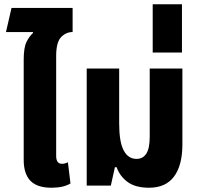

<svg xmlns="http://www.w3.org/2000/svg" viewBox="-20 -869 932 899"><path d="M221 10Q154 10 122.5 -22.5Q91 -55 91 -120V-590Q91 -647 104.5 -673.5Q118 -700 135 -715L134 -719H8L34 -832H320V-719Q289 -719 266 -695Q243 -671 243 -607V-139Q243 -102 270 -102Q283 -102 298 -109L310 -10Q277 10 221 10Z M678 10Q614 10 577.5 -17Q541 -44 526 -86H518L499 0H386V-548H538V-291Q538 -205 559 -165Q580 -125 619 -125Q649 -125 665 -149.5Q681 -174 681 -229V-548H834V-193Q834 -95 795 -42.5Q756 10 678 10Z M695 -623V-849H832V-623Z"/></svg>

Font: Noto Sans Thai Cond ExtBd
Style: Regular
Weight: 800
Width: 3
Designer: Monotype Design Team
Foundry: Monotype Imaging Inc.
Version: Version 2.002; ttfautohint (v1.8.4.7-5d5b)